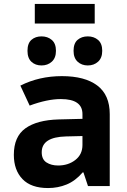

<svg xmlns="http://www.w3.org/2000/svg" viewBox="-20 -941 640 971"><path d="M459 -822V-921H156V-822ZM497 -684Q497 -721 476 -739Q455 -757 424 -757Q393 -757 372.5 -739.5Q352 -722 352 -684Q352 -648 372.5 -629Q393 -610 424 -610Q455 -610 476 -629Q497 -648 497 -684ZM263 -684Q263 -721 242 -739Q221 -757 190 -757Q159 -757 139 -739.5Q119 -722 119 -684Q119 -647 139 -628.5Q159 -610 190 -610Q221 -610 242 -629Q263 -648 263 -684ZM191 -171Q191 -248 314 -251L397 -253V-208Q397 -160 361 -132Q325 -104 274 -104Q239 -104 215 -119.5Q191 -135 191 -171ZM398 -69H402L425 0H535V-364Q535 -461 472 -508.5Q409 -556 293 -556Q178 -556 83 -508L130 -407Q219 -440 288 -440Q397 -440 397 -364V-340L277 -337Q167 -334 108.5 -292Q50 -250 50 -158Q50 -81 93.5 -35.5Q137 10 223 10Q273 10 317 -8Q361 -26 398 -69Z"/></svg>

Font: Noto Sans Mono UI
Style: Bold
Weight: 700
Designer: Monotype Design team
Foundry: Monotype Imaging Inc.
Version: 1.000